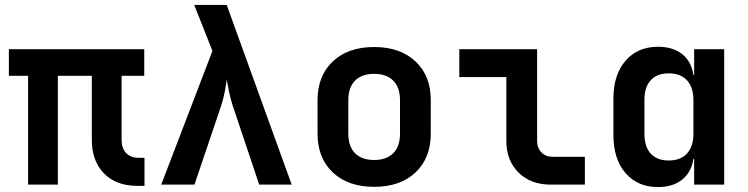

<svg xmlns="http://www.w3.org/2000/svg" viewBox="-20 -750 3040 780"><path d="M537 5Q452 5 402.5 -45.5Q353 -96 353 -182V-442H215V0H94V-442H16V-550H566V-442H474V-182Q474 -147 492.5 -128Q511 -109 543 -109H567V5Z M635 0 843 -543 769 -730H901L1165 0H1033L925 -322Q916 -350 910 -379.5Q904 -409 901 -427Q899 -409 893.5 -379.5Q888 -350 879 -322L770 0Z M1500 9Q1394 9 1332 -49.5Q1270 -108 1270 -207V-343Q1270 -442 1332 -500.5Q1394 -559 1500 -559Q1606 -559 1668 -500.5Q1730 -442 1730 -344V-207Q1730 -108 1668 -49.5Q1606 9 1500 9ZM1500 -100Q1550 -100 1577.5 -127.5Q1605 -155 1605 -207V-343Q1605 -395 1577.5 -422.5Q1550 -450 1500 -450Q1450 -450 1422.5 -422.5Q1395 -395 1395 -343V-207Q1395 -155 1422.5 -127.5Q1450 -100 1500 -100Z M2217 0Q2136 0 2086.5 -49Q2037 -98 2037 -178V-437H1846V-550H2162V-178Q2162 -149 2179.5 -131Q2197 -113 2226 -113H2356V0Z M2653 10Q2570 10 2521 -47Q2472 -104 2472 -201V-350Q2472 -446 2521 -503Q2570 -560 2653 -560Q2714 -560 2751.5 -530Q2789 -500 2797 -445H2800V-550H2922V0H2800V-105H2797Q2789 -51 2751.5 -20.5Q2714 10 2653 10ZM2697 -98Q2745 -98 2771 -126.5Q2797 -155 2797 -206V-344Q2797 -395 2771 -423.5Q2745 -452 2697 -452Q2649 -452 2623.5 -424Q2598 -396 2598 -344V-206Q2598 -154 2623.5 -126Q2649 -98 2697 -98Z"/></svg>

Font: NKDuy Mono
Style: Bold
Weight: 700
Monospace: yes
Designer: NKDuy
Foundry: NKDuy
Version: Version 2.251; ttfautohint (v1.8.4.7-5d5b)